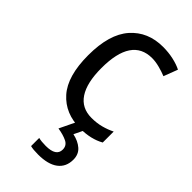

<svg xmlns="http://www.w3.org/2000/svg" viewBox="-243 -612 917 917"><g transform="rotate(45 215.5 -153.0)"><path d="M271 10Q170 10 110.5 -57Q51 -124 51 -265Q51 -407 112.5 -476.5Q174 -546 276 -546Q313 -546 346.5 -538.5Q380 -531 403 -519L376 -448Q354 -457 327 -464Q300 -471 277 -471Q139 -471 139 -266Q139 -167 173 -115.5Q207 -64 274 -64Q309 -64 339 -72Q369 -80 395 -93V-19Q344 10 271 10ZM354 138Q354 187 319 213.5Q284 240 217 240Q183 240 165 235V180Q184 185 214 185Q284 185 284 140Q284 113 260 101Q236 89 198 83L238 0H293L268 52Q306 60 330 81Q354 102 354 138Z"/></g></svg>

Font: Noto Sans Gujarati SemiCondensed
Style: Regular
Weight: 400
Width: 4
Designer: Jelle Bosma - Monotype Design Team, Universal Thirst
Foundry: Monotype Imaging Inc.
Version: Version 2.106; ttfautohint (v1.8.4.7-5d5b)